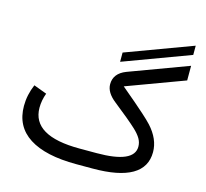

<svg xmlns="http://www.w3.org/2000/svg" viewBox="-113 -931 1137 1059"><g transform="rotate(15 455.5 -401.0)"><path d="M877.2 -749.1 497.3 -608V-660.8L877.2 -801.8ZM148.9 -332.5Q133.3 -291 133.3 -248.5Q133.8 -87.9 405.3 -87.9H502.9Q715.8 -87.9 715.8 -181.6Q715.8 -205.6 703.6 -226.8Q691.4 -248 665 -272.9Q623.5 -311.5 531.2 -384.3Q476.1 -427.2 476.1 -474.6Q476.1 -536.6 544.4 -563L881.3 -688V-604.5L551.8 -482.4Q610.4 -433.1 633.5 -413.3Q656.7 -393.6 689.2 -364.5Q721.7 -335.4 739.7 -315.9Q801.8 -248 801.8 -173.3Q801.8 0 503.4 0H410.2Q233.4 0 140.6 -59.6Q47.9 -119.1 47.9 -236.3Q47.9 -299.3 74.2 -360.4Z"/></g></svg>

Font: Vazir FD
Style: FD
Weight: 400
Foundry: Based on Dejavu fonts, by Saber Rastikerdar
Version: Version 26.0.0